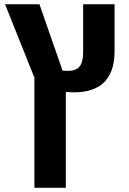

<svg xmlns="http://www.w3.org/2000/svg" viewBox="-20 -650 613 910"><path d="M522.9 -629.9V-404.3Q522.9 -303.2 465.8 -252.9Q445.3 -234.9 410.9 -223.6Q376.5 -212.4 331.5 -212.4Q311.5 -212.4 292 -214.8V240.2H143.1V-281.7L3.9 -629.9H167L273.9 -322.8L275.4 -315.4Q290 -314 301.3 -314Q339.8 -314 356.9 -334.5Q374 -355 374 -402.8V-629.9Z"/></svg>

Font: Open Sans Hebrew
Style: Bold
Weight: 700
Foundry: Ascender Corporation, Yanek Iontef
Version: Version 2.001;PS 002.001;hotconv 1.0.70;makeotf.lib2.5.58329